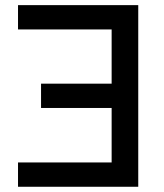

<svg xmlns="http://www.w3.org/2000/svg" viewBox="-20 -713 626 733"><path d="M507.8 0H48.8V-92.8H406.2V-300.8H136.7V-393.6H406.2V-600.6H48.8V-693.4H507.8Z"/></svg>

Font: Cascadia Mono PL
Style: Regular
Weight: 400
Monospace: yes
Designer: Aaron Bell
Foundry: Saja Typeworks
Version: Version 2404.023; ttfautohint (v1.8.4)